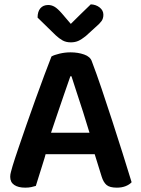

<svg xmlns="http://www.w3.org/2000/svg" viewBox="-20 -855 649 884"><path d="M190 -145Q187 -136 185 -127Q178 -104 170.5 -80.5Q163 -57 156.5 -36Q150 -15 145 1Q135 4 123.5 6.5Q112 9 96 9Q64 9 45.5 -3.5Q27 -16 27 -41Q27 -52 30.5 -64Q34 -76 38 -91Q48 -124 65 -173.5Q82 -223 102 -281Q122 -339 143.5 -398Q165 -457 184 -508.5Q203 -560 217 -595Q229 -602 254 -608Q279 -614 305 -614Q339 -614 367.5 -604Q396 -594 403 -572Q424 -517 448 -446Q472 -375 497 -298Q522 -221 545 -148Q568 -75 586 -16Q576 -5 558.5 2Q541 9 518 9Q485 9 470.5 -3.5Q456 -16 448 -42L416 -145ZM309 -504H304Q291 -468 275.5 -422Q260 -376 243 -327Q228 -284 215 -244H392Q377 -291 363 -338Q347 -387 333 -430Q319 -473 309 -504ZM306 -745Q327 -766 350.5 -789Q374 -812 398 -835Q422 -834 439 -820.5Q456 -807 456 -787Q456 -770 447.5 -758Q439 -746 420 -730L375 -689Q355 -673 340 -666.5Q325 -660 306 -660Q284 -660 268 -669Q252 -678 236 -693L153 -774Q153 -802 166 -817Q179 -832 202 -832Q217 -832 231 -824Q245 -816 265 -793Z"/></svg>

Font: Baloo Bhaijaan 2 SemiBold
Style: Regular
Weight: 600
Designer: Sanskriti Dholi, Noopur Datye and Ek Type
Foundry: Ek Type
Version: Version 1.700